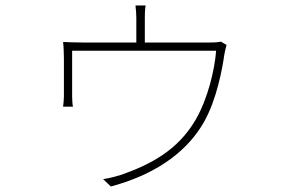

<svg xmlns="http://www.w3.org/2000/svg" viewBox="-20 -623 1040 700"><path d="M786 -471C780 -470 769 -468 743 -468H508V-557C508 -567 508 -588 511 -603H474C476 -588 477 -567 477 -557V-468H283C257 -468 229 -469 210 -470C212 -454 213 -426 213 -410V-271C213 -260 211 -242 210 -234H246C244 -242 243 -260 243 -271V-438H768C763 -372 739 -265 693 -186C628 -75 530 -24 423 14C407 19 379 27 356 30L384 57C570 7 671 -86 723 -177C770 -259 791 -374 798 -425C801 -440 804 -453 806 -459Z"/></svg>

Font: Noto Sans CJK Thin
Style: Regular
Weight: 100
Designer: Ryoko NISHIZUKA (kana & ideographs); Paul D. Hunt (Latin, Greek & Cyrillic); Wenlong ZHANG (bopomofo); Sandoll Communica
Foundry: Adobe Systems Incorporated
Version: Version 1.000;PS 1;hotconv 1.0.78;makeotf.lib2.5.61930